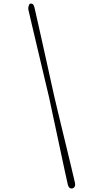

<svg xmlns="http://www.w3.org/2000/svg" viewBox="-20 -835 480 1072"><path d="M253.7 -293Q260.9 -258.5 271.5 -209.2Q282.1 -160 294.2 -103.5Q306.3 -47 318.2 9.2Q330.1 65.5 340.7 114.5Q351.4 163.5 358.9 197Q365.8 221.5 385.7 216.5Q393.8 214 397.6 205.5Q401.4 197 398.5 185.5Q389.6 146 377.2 95Q364.9 44 351.4 -12Q337.9 -68 324.7 -122.2Q311.5 -176.5 300.3 -223.5Q289.2 -270.5 281.7 -302.5Q274.3 -334.5 264.2 -381.5Q254 -428.5 241.7 -483.5Q229.5 -538.5 217 -594.8Q204.6 -651 192.9 -702.5Q181.2 -754 172.3 -793.5Q166.6 -819 147.8 -814Q143.5 -813 140 -801.8Q136.5 -790.5 138.4 -781Q146 -747.5 157.5 -699Q169 -650.5 182.2 -594.5Q195.5 -538.5 208.7 -482.5Q222 -426.5 233.7 -377Q245.4 -327.5 253.7 -293Z"/></svg>

Font: Fraunces 9pt S100 Thin
Style: Italic
Weight: 100
Italic angle: -16°
Version: Version 1.000; ttfautohint (v1.8.3)